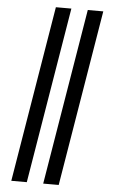

<svg xmlns="http://www.w3.org/2000/svg" viewBox="-63 -865 626 1049"><g transform="rotate(5 250.0 -340.0)"><path d="M215 143 375 -823H460L300 143ZM40 143 200 -823H285L125 143Z"/></g></svg>

Font: Iosevka SS04 Semibold
Style: Italic
Weight: 600
Italic angle: -9°
Monospace: yes
Designer: Belleve Invis
Foundry: Belleve Invis
Version: Version 19.0.0; ttfautohint (v1.8.4)